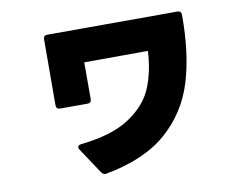

<svg xmlns="http://www.w3.org/2000/svg" viewBox="-76 -739 1151 902"><g transform="rotate(-10 500.0 -287.5)"><path d="M357 59Q347 59 338 47L257 -75Q253 -80 253 -86Q253 -97 269 -99Q420 -115 503.5 -171Q587 -227 618 -303.5Q649 -380 654 -476L350 -475V-300Q350 -281 331 -281H201Q182 -281 182 -300L183 -614Q183 -633 202 -633L822 -634Q841 -634 841 -615Q842 -432 800.5 -296.5Q759 -161 653.5 -68.5Q548 24 362 58Z"/></g></svg>

Font: LINE Seed JP_TTF ExtraBold
Style: Regular
Weight: 800
Designer: LY Corporation & Fontrix & Fontworks
Version: Version 1.015